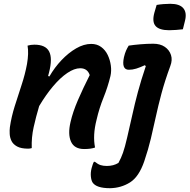

<svg xmlns="http://www.w3.org/2000/svg" viewBox="-20 -776 997 1010"><path d="M804 -750Q821 -753 840.5 -754.5Q860 -756 876 -756Q925 -756 944.5 -732.5Q964 -709 953 -666L942 -622Q925 -620 906 -618.5Q887 -617 870 -617Q818 -617 798.5 -639Q779 -661 792 -709ZM786 -546Q823 -546 847 -529.5Q871 -513 879.5 -486.5Q888 -460 876 -429Q847 -350 829.5 -284.5Q812 -219 799.5 -161Q787 -103 773.5 -46.5Q760 10 739 72Q711 154 664 183.5Q617 213 559 214Q487 214 467 184Q460 173 458 152Q456 131 462 108Q465 98 467.5 90Q470 82 474 75H479Q495 88 509 92.5Q523 97 542 97Q577 97 603 81Q617 56 627 27.5Q637 -1 649 -53Q664 -116 676.5 -173.5Q689 -231 705.5 -292.5Q722 -354 747 -428L742 -433Q716 -421 696.5 -415Q677 -409 658 -409Q618 -409 632 -475Q637 -496 643 -509.5Q649 -523 657 -536Q683 -540 718.5 -543Q754 -546 786 -546ZM147 3Q138 6 128 6Q91 6 70 -5.5Q49 -17 40.5 -34.5Q32 -52 31 -71.5Q30 -91 32 -107Q40 -162 57.5 -217.5Q75 -273 93.5 -329Q112 -385 122 -439Q132 -496 125 -536Q142 -541 161 -541Q220 -541 238.5 -505Q257 -469 238 -395Q236 -385 233 -376L240 -374Q267 -421 303.5 -459.5Q340 -498 380.5 -521.5Q421 -545 460 -545Q490 -545 512 -529Q534 -513 546.5 -487Q559 -461 563 -431.5Q567 -402 561 -376Q547 -318 524.5 -262.5Q502 -207 488 -146Q467 -64 480 0Q459 8 423 8Q371 8 353.5 -31Q336 -70 351 -134Q363 -187 390 -249.5Q417 -312 452 -381Q440 -417 402 -417Q371 -417 334 -392Q297 -367 259 -322Q221 -277 186 -218Q169 -161 157 -107Q145 -53 147 3Z"/></svg>

Font: Recursive Sn Csl St SmB
Style: Italic
Weight: 600
Italic angle: -15°
Version: Version 1.079;hotconv 1.0.112;makeotfexe 2.5.65598; ttfautoh